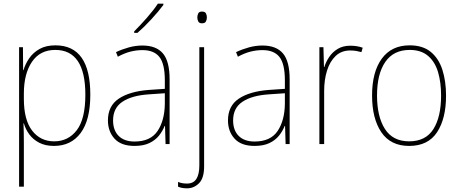

<svg xmlns="http://www.w3.org/2000/svg" viewBox="-20 -836 2505 1046"><path d="M282 -589Q472 -589 472 -320Q472 -182 419.5 -111.5Q367 -41 274 -41Q227 -41 193.5 -58.5Q160 -76 139.5 -104Q119 -132 110 -164H108Q109 -139 109.5 -111.5Q110 -84 110 -55V181H84V-579H105L106 -454H108Q118 -488 139.5 -519Q161 -550 196 -569.5Q231 -589 282 -589ZM281 -564Q198 -564 154 -499Q110 -434 110 -326V-297Q110 -183 155 -124.5Q200 -66 275 -66Q352 -66 398.5 -127Q445 -188 445 -320Q445 -564 281 -564Z M756 -588Q831 -588 867.5 -545Q904 -502 904 -404V-51H882L879 -150H877Q866 -122 846 -97Q826 -72 793.5 -56.5Q761 -41 713 -41Q640 -41 604 -80.5Q568 -120 568 -180Q568 -259 627 -298.5Q686 -338 790 -346L878 -352V-398Q878 -488 848.5 -525.5Q819 -563 756 -563Q724 -563 691.5 -555Q659 -547 622 -527L612 -552Q646 -568 682.5 -578Q719 -588 756 -588ZM791 -322Q699 -316 647.5 -282Q596 -248 596 -180Q596 -126 626.5 -95.5Q657 -65 713 -65Q800 -65 838.5 -122.5Q877 -180 878 -271V-328ZM870 -809Q844 -774 804.5 -731Q765 -688 729 -657H711V-665Q745 -699 781 -740Q817 -781 840 -816H870Z M1055 -741Q1055 -753 1060 -763Q1065 -773 1080 -773Q1097 -773 1102 -763Q1107 -753 1107 -741Q1107 -728 1101.5 -718.5Q1096 -709 1080 -709Q1066 -709 1060.5 -718.5Q1055 -728 1055 -741ZM999 190Q983 190 971 187.5Q959 185 950 181V155Q961 160 973.5 162Q986 164 999 164Q1034 164 1050 138.5Q1066 113 1066 65V-579H1092V71Q1092 134 1064.5 162Q1037 190 999 190Z M1410 -588Q1485 -588 1521.5 -545Q1558 -502 1558 -404V-51H1536L1533 -150H1531Q1520 -122 1500 -97Q1480 -72 1447.5 -56.5Q1415 -41 1367 -41Q1294 -41 1258 -80.5Q1222 -120 1222 -180Q1222 -259 1281 -298.5Q1340 -338 1444 -346L1532 -352V-398Q1532 -488 1502.5 -525.5Q1473 -563 1410 -563Q1378 -563 1345.5 -555Q1313 -547 1276 -527L1266 -552Q1300 -568 1336.5 -578Q1373 -588 1410 -588ZM1445 -322Q1353 -316 1301.5 -282Q1250 -248 1250 -180Q1250 -126 1280.5 -95.5Q1311 -65 1367 -65Q1454 -65 1492.5 -122.5Q1531 -180 1532 -271V-328Z M1888 -587Q1926 -587 1956 -576L1949 -552Q1935 -556 1920.5 -558.5Q1906 -561 1888 -561Q1840 -561 1808.5 -531Q1777 -501 1761.5 -451Q1746 -401 1746 -341V-51H1720V-579H1742L1745 -471H1747Q1756 -500 1774 -526.5Q1792 -553 1820.5 -570Q1849 -587 1888 -587Z M2410 -315Q2410 -190 2361 -115.5Q2312 -41 2209 -41Q2108 -41 2057.5 -115.5Q2007 -190 2007 -316Q2007 -444 2060 -516.5Q2113 -589 2212 -589Q2283 -589 2326.5 -553.5Q2370 -518 2390 -456Q2410 -394 2410 -315ZM2034 -316Q2034 -201 2077 -133.5Q2120 -66 2209 -66Q2299 -66 2341 -132.5Q2383 -199 2383 -315Q2383 -387 2366.5 -443Q2350 -499 2312 -531.5Q2274 -564 2212 -564Q2124 -564 2079 -498.5Q2034 -433 2034 -316Z"/></svg>

Font: Noto Sans Tamil UI SemiCondensed Thin
Style: Regular
Weight: 100
Width: 4
Designer: Jelle Bosma - Monotype Design Team
Foundry: Monotype Imaging Inc.
Version: Version 2.004; ttfautohint (v1.8.4.7-5d5b)